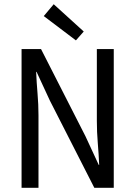

<svg xmlns="http://www.w3.org/2000/svg" viewBox="-20 -888 640 908"><path d="M82 0V-656H174L384 -244L447 -108H449Q447 -157 442.5 -210.5Q438 -264 438 -316V-656H518V0H426L216 -412L153 -548H151Q153 -498 157.5 -446Q162 -394 162 -343V0ZM339 -697 187 -812 234 -868 376 -739Z"/></svg>

Font: Source Code Variable
Style: Regular
Weight: 400
Monospace: yes
Designer: Paul D. Hunt, Teo Tuominen
Foundry: Adobe Systems Incorporated
Version: Version 1.010;hotconv 1.0.106;makeotfexe 2.5.65593